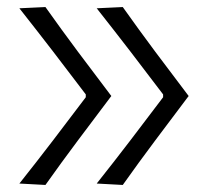

<svg xmlns="http://www.w3.org/2000/svg" viewBox="-20 -523 587 545"><path d="M328.5 2 254.5 -2Q303 -63 350 -124.5Q397 -186 443 -247V-255Q397 -316 350 -377Q303 -438 254.5 -499.5L328.5 -503Q373.5 -439.5 420.5 -376.5Q467.5 -313.5 515.5 -250.5Q467.5 -187 420.5 -124.2Q373.5 -61.5 328.5 2ZM109 2 35 -2Q83.5 -63 130.5 -124.5Q177.5 -186 223.5 -247V-255Q177.5 -316 130.5 -377Q83.5 -438 35 -499.5L109 -503Q154 -439.5 201 -376.5Q248 -313.5 296 -250.5Q248 -187 201 -124.2Q154 -61.5 109 2Z"/></svg>

Font: Commissioner Flair Light
Style: Regular
Weight: 300
Designer: Kostas Bartsokas
Foundry: Kostas Bartsokas
Version: Version 1.000; ttfautohint (v1.8.3)